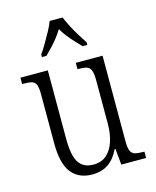

<svg xmlns="http://www.w3.org/2000/svg" viewBox="-116 -845 758 935"><g transform="rotate(-15 263.0 -378.0)"><path d="M233 10Q165 10 128.5 -36Q92 -82 92 -185V-434Q92 -466 85.5 -481Q79 -496 64 -500Q49 -504 23 -504H16V-536H154V-186Q154 -138 163 -104Q172 -70 193.5 -52.5Q215 -35 251 -35Q292 -35 318 -58.5Q344 -82 356.5 -121.5Q369 -161 369 -210V-426Q369 -462 362.5 -478.5Q356 -495 341 -499.5Q326 -504 300 -504H295V-536H430V-104Q430 -71 437 -55.5Q444 -40 459 -36Q474 -32 499 -32H506V0H381L373 -81H369Q347 -35 314 -12.5Q281 10 233 10ZM143 -619Q157 -638 172 -664Q187 -690 202 -717Q217 -744 225 -766H290Q299 -744 313 -717Q327 -690 343 -664Q359 -638 372 -619V-606H348Q331 -624 315 -641Q299 -658 284.5 -676.5Q270 -695 258 -716Q245 -695 230.5 -676.5Q216 -658 200 -641Q184 -624 166 -606H143Z"/></g></svg>

Font: Noto Serif Khmer Condensed Light
Style: Regular
Weight: 300
Width: 3
Designer: Danh Hong and the Monotype Design Team
Foundry: Monotype Imaging Inc.
Version: Version 2.004